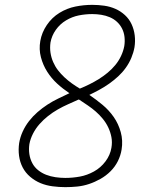

<svg xmlns="http://www.w3.org/2000/svg" viewBox="-20 -763 640 791"><path d="M249 8Q223 8 196.5 4.5Q170 1 147 -8.5Q124 -18 104.5 -34.5Q85 -51 73.5 -73Q62 -95 58.5 -121Q55 -147 59 -174Q63 -198 73.5 -221Q84 -244 99.5 -264Q115 -284 134.5 -301Q154 -318 175.5 -332Q197 -346 220 -357Q243 -368 266 -379Q239 -397 215.5 -418.5Q192 -440 174.5 -467.5Q157 -495 148.5 -527.5Q140 -560 146 -594Q152 -629 173 -660Q194 -691 225 -710Q256 -729 290.5 -736Q325 -743 360 -743Q385 -743 409.5 -739.5Q434 -736 455.5 -726.5Q477 -717 494.5 -701Q512 -685 522 -663.5Q532 -642 535 -617.5Q538 -593 534 -568Q530 -546 521 -524.5Q512 -503 498 -483.5Q484 -464 466.5 -448Q449 -432 430 -418.5Q411 -405 390 -393.5Q369 -382 348 -372Q376 -353 402.5 -331Q429 -309 448.5 -281Q468 -253 477.5 -218.5Q487 -184 481 -147Q477 -122 465.5 -99Q454 -76 435.5 -57.5Q417 -39 394 -26Q371 -13 347 -5Q323 3 298.5 5.5Q274 8 249 8ZM309 -398Q329 -406 349 -416Q369 -426 387.5 -437.5Q406 -449 423.5 -463.5Q441 -478 455 -495Q469 -512 478.5 -532Q488 -552 492 -573Q495 -592 493 -610.5Q491 -629 483 -645Q475 -661 462 -673Q449 -685 432.5 -692Q416 -699 397.5 -702Q379 -705 360 -705Q332 -705 304.5 -699.5Q277 -694 252 -679Q227 -664 210 -640Q193 -616 188 -588Q185 -566 188 -546Q191 -526 199 -507.5Q207 -489 219 -473.5Q231 -458 245.5 -444.5Q260 -431 276 -419.5Q292 -408 309 -398ZM249 -30Q279 -30 309 -35.5Q339 -41 367 -56.5Q395 -72 414.5 -98Q434 -124 439 -154Q443 -177 439 -198Q435 -219 426 -238Q417 -257 403.5 -273.5Q390 -290 374.5 -303.5Q359 -317 342 -328.5Q325 -340 307 -352H306L305 -353H304Q282 -343 260.5 -333.5Q239 -324 218 -312Q197 -300 178 -285Q159 -270 143 -252Q127 -234 116 -212.5Q105 -191 101 -169Q98 -148 101 -128Q104 -108 113 -91Q122 -74 137 -62Q152 -50 170 -43Q188 -36 208.5 -33Q229 -30 249 -30Z"/></svg>

Font: Iosevka Curly XLtEx
Style: Italic
Weight: 200
Width: 7
Italic angle: -9°
Monospace: yes
Designer: Belleve Invis
Foundry: Belleve Invis
Version: Version 11.1.0; ttfautohint (v1.8.3)